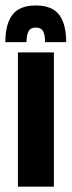

<svg xmlns="http://www.w3.org/2000/svg" viewBox="-30 -698 268 718"><path d="M37 0V-502H171.5V0ZM104 -677.5Q165 -677.5 191.2 -642.8Q217.5 -608 217.5 -540.5H138.5Q138.5 -568 131 -581.5Q123.5 -595 104 -595Q84.5 -595 77 -581.5Q69.5 -568 69 -540.5H-10Q-10 -608 16.5 -642.8Q43 -677.5 104 -677.5Z"/></svg>

Font: Anek Latin Condensed
Style: Bold
Weight: 700
Width: 3
Designer: Yesha Goshar
Foundry: Ek Type
Version: Version 1.003